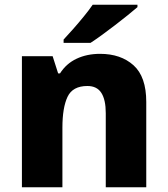

<svg xmlns="http://www.w3.org/2000/svg" viewBox="-20 -786 704 806"><path d="M400 -560Q487 -560 540.5 -512Q594 -464 594 -358V0H424V-311Q424 -367 405.5 -396Q387 -425 347 -425Q285 -425 263.5 -379.5Q242 -334 242 -250V0H72V-550H201L224 -478H232Q258 -519 301.5 -539.5Q345 -560 400 -560ZM557 -756Q541 -742 516 -722Q491 -702 462.5 -680Q434 -658 407 -638.5Q380 -619 360 -606H247V-620Q264 -638 286.5 -663.5Q309 -689 331.5 -716.5Q354 -744 369 -766H557Z"/></svg>

Font: Noto Kufi Arabic ExtraBold
Style: Regular
Weight: 800
Designer: Monotype Design Team, David Williams, Khaled Hosny
Foundry: Google LLC
Version: Version 2.109; ttfautohint (v1.8.4.7-5d5b)